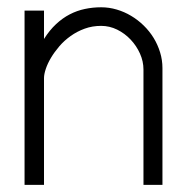

<svg xmlns="http://www.w3.org/2000/svg" viewBox="-20 -518 530 538"><path d="M48.8 -488.3V0H103.3V-299.3Q103.3 -310 108.3 -324.9Q113.2 -339.8 122.9 -356.1Q132.6 -372.4 146.4 -388.5Q160.2 -404.5 178.1 -417.2Q195.9 -429.9 217.3 -437.7Q238.7 -445.5 263.4 -445.5Q286.9 -445.5 308.3 -435Q329.7 -424.4 346 -407.1Q362.4 -389.8 372.2 -367.9Q382 -346 382 -323.4V0H435.2V-327.2Q435.2 -349.9 428.6 -371.3Q422.1 -392.7 410.5 -411.7Q398.9 -430.6 382.7 -446.4Q366.5 -462.3 347.4 -473.6Q328.4 -485 306.9 -491.3Q285.5 -497.6 263.4 -497.6Q240.1 -497.6 217.9 -492.9Q195.7 -488.3 175.5 -477.8Q155.3 -467.4 137.1 -450.4Q118.8 -433.4 103.3 -408.8V-488.3Z"/></svg>

Font: SaysetthaMai Thin
Style: Regular
Weight: 100
Designer: John M. Durdin
Foundry: Lao Script for Windows
Version: Version 1.101